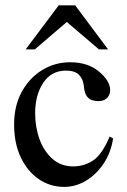

<svg xmlns="http://www.w3.org/2000/svg" viewBox="-20 -697 484 731"><path d="M397.5 -177.2 410.6 -169.9Q402.3 -115.7 374.5 -74.2Q346.7 -32.7 307.4 -9Q268.1 14.6 224.1 14.6Q171.4 14.6 128.2 -14.6Q85 -43.9 59.3 -97.4Q33.7 -150.9 33.7 -223.1Q33.7 -294.4 63 -347.7Q92.3 -400.9 140.9 -430.4Q189.5 -460 247.1 -460Q314 -460 356 -425.3Q399.4 -389.6 399.4 -353.5Q399.4 -336.4 387.9 -324.2Q376.5 -312 353.5 -312Q343.8 -312 331.8 -315.2Q319.8 -318.4 310.5 -330.6Q301.3 -342.8 299.3 -369.1Q296.9 -395.5 281 -411.9Q265.1 -428.2 231.4 -428.2Q175.3 -428.2 144.5 -381.6Q113.8 -335 113.8 -265.6Q113.8 -212.9 130.6 -166.7Q147.5 -120.6 179.9 -92Q212.4 -63.5 258.8 -63.5Q299.8 -63.5 334 -85.7Q368.2 -107.9 397.5 -177.2ZM391.6 -508.8H356.9L234.4 -613.3L112.3 -508.8H77.6L203.6 -676.8H266.1Z"/></svg>

Font: BabelStone Roman
Style: Regular
Weight: 400
Designer: Walt Agee, Victor Gaultney, Peter Martin, Debbi Hosken, Becca Hirsbrunner (SIL); Andrew West (BabelStone)
Foundry: BabelStone
Version: Version 16.000